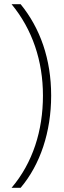

<svg xmlns="http://www.w3.org/2000/svg" viewBox="-20 -734 304 912"><path d="M223 -280C223 -453 171 -600 78 -714H35C134 -594 184 -444 184 -280C184 -114 136 39 35 158H78C171 48 223 -107 223 -280Z"/></svg>

Font: Noto Sans Arabic ExtLt
Style: Regular
Weight: 200
Designer: Monotype Design Team, Nadine Chahine, Nizar Qandah and Khaled Hosny
Foundry: Monotype Imaging Inc.
Version: Version 2.012